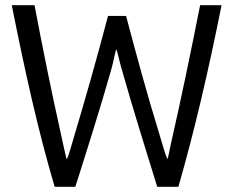

<svg xmlns="http://www.w3.org/2000/svg" viewBox="-20 -712 892 734"><path d="M827 -692C776 -437 724 -214 662 2H581C536 -143 491 -287 446 -445C436 -479 430 -510 425 -524C419 -511 415 -479 405 -445C360 -287 314 -143 268 2H189C125 -214 76 -437 25 -692H112C144 -523 177 -361 211 -208C221 -165 229 -123 235 -103C239 -105 256 -165 265 -196C308 -339 350 -489 393 -651H462C504 -492 546 -339 590 -197C601 -160 612 -121 620 -103C624 -112 629 -145 636 -174C672 -332 709 -510 745 -692Z"/></svg>

Font: Repo Regular
Style: Regular
Weight: 400
Designer: Stefan Peev
Foundry: Context Ltd
Version: Version 1.502